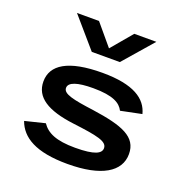

<svg xmlns="http://www.w3.org/2000/svg" viewBox="-144 -952 1066 1097"><g transform="rotate(20 389.0 -403.0)"><path d="M394 -546C185 -546 92.5 -485 92.5 -384.5C92.5 -288.5 175.5 -236.5 336.5 -216.5C485.5 -198 548.5 -185.5 548.5 -144C548.5 -112.5 512 -90 391.5 -90C276 -90 220 -116.5 187.5 -164.5L66 -134.5C98 -45 189 12 382 12C588 12 694 -53.5 694 -161C694 -265.5 601 -301 416 -327.5C288.5 -344.5 226.5 -357.5 226.5 -394C226.5 -428 277.5 -445.5 374 -445.5C496 -445.5 541 -416.5 561 -376.5L688 -402.5C666 -488.5 584 -546 394 -546ZM139 -817.5H273L380 -690L487.5 -817.5H621.5L465 -637.5H294.5Z"/></g></svg>

Font: Monaspace Neon Wide
Style: Bold
Weight: 700
Width: 7
Designer: Riley Cran & the Lettermatic Team
Foundry: Lettermatic
Version: Version 1.000 (Monaspace Neon)